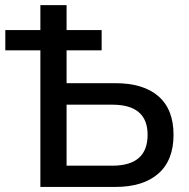

<svg xmlns="http://www.w3.org/2000/svg" viewBox="-20 -739 748 759"><path d="M139.6 0V-540H1V-620.1H139.6V-718.8H243.2V-620.1H381.8V-540H243.2V-410.2H435.5Q546.9 -410.2 606.4 -358.4Q666 -306.6 666 -206.1Q666 -105.5 606 -52.7Q545.9 0 435.5 0ZM243.2 -84H423.8Q563.5 -84 563.5 -206.1Q563.5 -325.2 423.8 -325.2H243.2Z"/></svg>

Font: Min Sans Medium
Style: Regular
Weight: 500
Designer: Jinseong-Kim, NotoSansCJK, Nunito
Foundry: Jinseong-Kim
Version: Version 1.400;Glyphs 3.1.2 (3151)